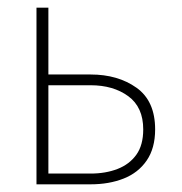

<svg xmlns="http://www.w3.org/2000/svg" viewBox="-20 -480 474 500"><path d="M75 -460V0H106V-460ZM90 -258H216Q275 -258 314 -229.5Q353 -201 353 -143Q353 -102 335 -77Q317 -52 286 -40Q255 -28 216 -28H90V0H216Q264 0 302 -15Q340 -30 362 -62Q384 -94 384 -143Q384 -217 335.5 -251.5Q287 -286 216 -286H90Z"/></svg>

Font: Jost ExtraLight
Style: Regular
Weight: 250
Version: Version 3.710